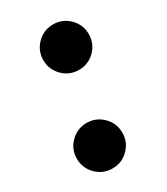

<svg xmlns="http://www.w3.org/2000/svg" viewBox="-143 -599 583 672"><g transform="rotate(-30 149.0 -262.5)"><path d="M182.1 -349.6Q144 -349.6 117.2 -376.5Q90.3 -403.3 90.3 -441.4Q90.3 -479.5 117.2 -506.3Q144 -533.2 182.1 -533.2Q220.2 -533.2 247.1 -506.3Q273.9 -479.5 273.9 -441.4Q273.9 -403.3 247.1 -376.5Q220.2 -349.6 182.1 -349.6ZM111.3 7.8Q73.2 7.8 46.4 -19Q19.5 -45.9 19.5 -84Q19.5 -122.1 46.4 -148.9Q73.2 -175.8 111.3 -175.8Q149.4 -175.8 176.3 -148.9Q203.1 -122.1 203.1 -84Q203.1 -45.9 176.3 -19Q149.4 7.8 111.3 7.8Z"/></g></svg>

Font: Reddit Sans ExtraBold
Style: Italic
Weight: 800
Italic angle: -11.25°
Designer: Stephen Hutchings
Version: Version 1.013